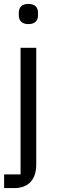

<svg xmlns="http://www.w3.org/2000/svg" viewBox="-20 -760 290 980"><path d="M85 130H1V200H53C130 200 165 151 165 80V-516H85ZM125 -637C159 -637 174 -655 174 -682V-695C174 -722 159 -740 125 -740C91 -740 76 -722 76 -695V-682C76 -655 91 -637 125 -637Z"/></svg>

Font: IBM Plex Thai Looped
Style: Regular
Weight: 400
Designer: Mike Abbink, Paul van der Laan, Pieter van Rosmalen, Ben Mitchell, Mark Frömberg
Foundry: Bold Monday
Version: Version 1.0